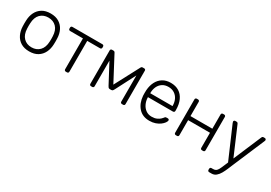

<svg xmlns="http://www.w3.org/2000/svg" viewBox="20 -1357 3350 2373"><g transform="rotate(30 1695.0 -170.0)"><path d="M279 10Q207 10 158.5 -20Q110 -50 84.5 -102Q59 -154 57 -218Q56 -233 56 -260Q56 -287 57 -302Q59 -367 84.5 -418.5Q110 -470 158.5 -500Q207 -530 279 -530Q351 -530 399.5 -500Q448 -470 473.5 -418.5Q499 -367 501 -302Q502 -287 502 -260Q502 -233 501 -218Q499 -154 473.5 -102Q448 -50 399.5 -20Q351 10 279 10ZM279 -48Q349 -48 393 -93Q437 -138 440 -223Q441 -238 441 -260Q441 -282 440 -297Q437 -383 393 -427.5Q349 -472 279 -472Q209 -472 165 -427.5Q121 -383 118 -297Q117 -282 117 -260Q117 -238 118 -223Q121 -138 165 -93Q209 -48 279 -48Z M798 0Q788 0 782 -6Q776 -12 776 -22V-462H593Q583 -462 577 -468Q571 -474 571 -484V-498Q571 -508 577 -514Q583 -520 593 -520H1020Q1030 -520 1036 -514Q1042 -508 1042 -498V-484Q1042 -474 1036 -468Q1030 -462 1020 -462H837V-22Q837 -12 831 -6Q825 0 815 0Z M1158 0Q1148 0 1142 -6Q1136 -12 1136 -22V-501Q1136 -509 1142.5 -514.5Q1149 -520 1156 -520H1179Q1194 -520 1202 -505L1387 -155L1572 -505Q1580 -520 1595 -520H1618Q1626 -520 1632 -514.5Q1638 -509 1638 -501V-22Q1638 -12 1632 -6Q1626 0 1616 0H1599Q1589 0 1583 -6Q1577 -12 1577 -22V-452H1606L1431 -113Q1426 -103 1419 -94Q1412 -85 1397 -85H1377Q1362 -85 1355 -94Q1348 -103 1343 -113L1173 -433H1197V-22Q1197 -12 1191 -6Q1185 0 1175 0Z M1993 10Q1896 10 1839 -53.5Q1782 -117 1774 -220Q1773 -235 1773 -260Q1773 -285 1774 -300Q1779 -368 1806 -420Q1833 -472 1880.5 -501Q1928 -530 1993 -530Q2063 -530 2112 -499Q2161 -468 2187.5 -410Q2214 -352 2214 -272V-257Q2214 -247 2207.5 -241Q2201 -235 2191 -235H1835Q1835 -235 1835 -231Q1835 -227 1835 -225Q1837 -180 1856 -139.5Q1875 -99 1910 -73.5Q1945 -48 1993 -48Q2036 -48 2064.5 -61Q2093 -74 2110 -89.5Q2127 -105 2132 -113Q2141 -126 2146 -128.5Q2151 -131 2162 -131H2178Q2187 -131 2193.5 -125.5Q2200 -120 2199 -111Q2198 -97 2183.5 -76.5Q2169 -56 2142.5 -36Q2116 -16 2078 -3Q2040 10 1993 10ZM1835 -291H2153V-295Q2153 -345 2134 -385Q2115 -425 2079 -448.5Q2043 -472 1993 -472Q1943 -472 1907.5 -448.5Q1872 -425 1853.5 -385Q1835 -345 1835 -295Z M2368 0Q2358 0 2352 -6Q2346 -12 2346 -22V-498Q2346 -508 2352 -514Q2358 -520 2368 -520H2385Q2395 -520 2401 -514Q2407 -508 2407 -498V-295H2719V-498Q2719 -508 2725 -514Q2731 -520 2741 -520H2758Q2768 -520 2774 -514Q2780 -508 2780 -498V-22Q2780 -12 2774 -6Q2768 0 2758 0H2741Q2731 0 2725 -6Q2719 -12 2719 -22V-237H2407V-22Q2407 -12 2401 -6Q2395 0 2385 0Z M2954 190Q2944 190 2938 184Q2932 178 2932 168V154Q2932 144 2938 138Q2944 132 2954 132H2977Q3001 132 3016 122Q3031 112 3044 88Q3057 64 3074 22L3298 -505Q3301 -512 3306 -516Q3311 -520 3321 -520H3339Q3347 -520 3353 -514Q3359 -508 3359 -500Q3359 -496 3357.5 -492Q3356 -488 3353 -480L3163 -34Q3150 -3 3134 35.5Q3118 74 3098 109.5Q3078 145 3051 167.5Q3024 190 2988 190ZM3102 -17 2902 -480Q2896 -495 2896 -500Q2896 -508 2902 -514Q2908 -520 2916 -520H2935Q2945 -520 2950 -515.5Q2955 -511 2958 -505L3134 -94Z"/></g></svg>

Font: Rubik Light Light
Style: Regular
Weight: 300
Version: Version 2.101